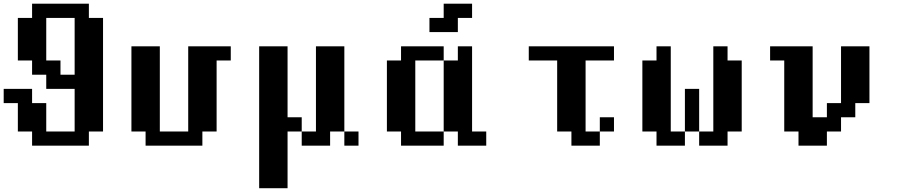

<svg xmlns="http://www.w3.org/2000/svg" viewBox="-20 -789 4883 1040"><path d="M384.3 -384.3V-691.9H230.5V-461.4H307.6V-384.3ZM153.8 0V-76.7H76.7V-230.5H0V-307.6H153.8V-230.5H230.5V-76.7H384.3V-307.6H230.5V-384.3H153.8V-461.4H76.7V-691.9H153.8V-769H461.4V-691.9H538.1V-76.7H461.4V0Z M768.6 0V-76.7H691.9V-538.1H845.7V-76.7H999.5V-538.1H1230V-461.4H1153.3V-76.7H1076.2V0Z M1845.2 0V-76.7H1921.9V0ZM1383.8 230.5V-538.1H1537.6V-153.8H1614.3V-76.7H1537.6V230.5ZM1614.3 0V-76.7H1691.4V-538.1H1845.2V-76.7H1768.1V0Z M2152.3 0V-76.7H2075.7V-461.4H2152.3V-538.1H2383.3V-461.4H2229.5V-76.7H2383.3V0ZM2460 0V-76.7H2383.3V-461.4H2460V-538.1H2537.1V-76.7H2613.8V0ZM2306.2 -615.2V-691.9H2383.3V-769H2537.1V-691.9H2460V-615.2Z M3229 -76.7V-153.8H3305.7V-76.7ZM3075.2 0V-76.7H2998V-461.4H2844.2V-538.1H3305.7V-461.4H3151.9V-76.7H3229V0Z M3689.9 -76.7V-307.6H3767.1V-76.7ZM3536.1 0V-76.7H3459.5V-461.4H3536.1V-538.1H3613.3V-76.7H3689.9V0ZM3767.1 0V-76.7H3843.8V-538.1H3920.9V-461.4H3997.6V-76.7H3920.9V0Z M4305.2 0V-76.7H4228V-461.4H4151.4V-538.1H4381.8V-153.8H4459V-230.5H4535.6V-538.1H4689.5V-230.5H4612.8V-153.8H4535.6V-76.7H4459V0Z"/></svg>

Font: Good Old DOS
Style: Regular
Weight: 400
Designer: Vasily Draigo
Foundry: Vasily Draigo
Version: 1.0